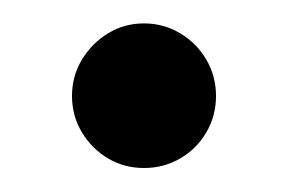

<svg xmlns="http://www.w3.org/2000/svg" viewBox="-20 -480 238 160"><path d="M100 -340Q83.5 -340 70 -348Q56.5 -356 48.2 -369.8Q40 -383.5 40 -400Q40 -416.5 48.2 -430.2Q56.5 -444 70 -452.2Q83.5 -460.5 100 -460.5Q116.5 -460.5 130.2 -452.2Q144 -444 152 -430.2Q160 -416.5 160 -400Q160 -383.5 152 -369.8Q144 -356 130.2 -348Q116.5 -340 100 -340Z"/></svg>

Font: Bodoni Moda SC 11pt
Style: Regular
Weight: 400
Version: Version 2.005